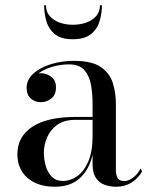

<svg xmlns="http://www.w3.org/2000/svg" viewBox="-20 -699 563 729"><path d="M420.5 10Q397 10 376.8 2.5Q356.5 -5 344 -23.8Q331.5 -42.5 331.5 -76.5V-304.5Q331.5 -340.5 325.8 -375Q320 -409.5 301 -432Q282 -454.5 242 -454.5Q217 -454.5 191.5 -448.8Q166 -443 144.5 -431.8Q123 -420.5 109.8 -404Q96.5 -387.5 96.5 -366H82Q82 -391.5 98.8 -406.2Q115.5 -421 135.5 -421Q157 -421 174.8 -407.2Q192.5 -393.5 192.5 -368Q192.5 -338 174.2 -324.5Q156 -311 135.5 -311Q112.5 -311 96.8 -325Q81 -339 81 -366Q81 -389.5 96 -408.2Q111 -427 136.5 -440.2Q162 -453.5 194.2 -460.8Q226.5 -468 260.5 -468Q329.5 -468 363.5 -444Q397.5 -420 408.8 -382.5Q420 -345 420 -304.5V-53Q420 -36 426.2 -23.8Q432.5 -11.5 452.5 -11.5Q467.5 -11.5 485.5 -24.8Q503.5 -38 513.5 -59.5L519.5 -48.5Q506.5 -23.5 480.8 -6.8Q455 10 420.5 10ZM188.5 10Q123.5 10 84.8 -23.2Q46 -56.5 46 -113.5Q46 -180.5 103 -217.8Q160 -255 266.5 -255H378V-244H266.5Q222.5 -244 196.2 -224.2Q170 -204.5 158.2 -175.8Q146.5 -147 146.5 -119.5Q146.5 -94.5 153.5 -69.5Q160.5 -44.5 176.5 -28.2Q192.5 -12 218.5 -12Q247.5 -12 273.2 -30Q299 -48 315.2 -85.8Q331.5 -123.5 331.5 -182H339Q339 -125 322.5 -81.8Q306 -38.5 272.8 -14.2Q239.5 10 188.5 10ZM256.5 -550Q211.5 -550 188 -569.5Q164.5 -589 156 -618.8Q147.5 -648.5 147.5 -679H154.5Q154.5 -654.5 168.8 -638Q183 -621.5 206.5 -613.2Q230 -605 256.5 -605Q283.5 -605 307.2 -613.2Q331 -621.5 345.2 -638Q359.5 -654.5 359.5 -679H367Q367 -648.5 358.2 -618.8Q349.5 -589 325.5 -569.5Q301.5 -550 256.5 -550Z"/></svg>

Font: Bodoni Moda 18pt
Style: Regular
Weight: 400
Designer: Owen Earl
Foundry: indestructible type
Version: Version 2.005